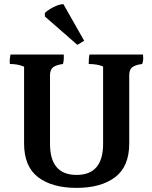

<svg xmlns="http://www.w3.org/2000/svg" viewBox="-20 -994 740 933"><path d="M389 -796 356 -776 198 -914V-931Q212 -945 239 -959Q266 -973 288 -974ZM675 -729Q676 -722 676 -709.5Q676 -697 671 -683Q638 -679 623 -667.5Q608 -656 608 -628V-297Q608 -185 539.5 -133Q471 -81 352 -81Q233 -81 165 -133Q97 -185 97 -297V-670Q68 -683 28 -683Q27 -687 27 -696.5Q27 -706 31 -729H290Q290 -722 290 -709.5Q290 -697 286 -683Q254 -679 238.5 -667.5Q223 -656 223 -628V-295Q223 -144 352 -144Q481 -144 481 -295V-671Q452 -683 411 -683Q411 -712 415 -729Z"/></svg>

Font: Halant SemiBold
Style: Regular
Weight: 600
Designer: Hitesh Malaviya (Devanagari), Satya Rajpurohit (Latin)
Foundry: Indian Type Foundry
Version: Version 1.101;PS 1.0;hotconv 1.0.78;makeotf.lib2.5.61930; tt